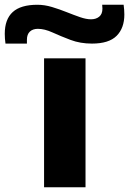

<svg xmlns="http://www.w3.org/2000/svg" viewBox="-99 -786 542 806"><path d="M86 0V-541H260V0ZM-76 -603Q-79 -624 -79 -644Q-79 -705 -45.5 -735.5Q-12 -766 58 -766Q88 -766 119.5 -756.5Q151 -747 181 -735Q211 -723 237 -714Q263 -705 283 -705Q304 -705 317.5 -716Q331 -727 331 -750Q331 -753 330.5 -757Q330 -761 330 -766H420Q423 -744 423 -725Q423 -668 390.5 -635.5Q358 -603 287 -603Q238 -603 197 -618.5Q156 -634 122 -649.5Q88 -665 60 -665Q39 -665 26.5 -653.5Q14 -642 14 -619Q14 -615 14 -611Q14 -607 14 -603Z"/></svg>

Font: Georama ExtraExtended SemiBold
Style: Regular
Weight: 600
Width: 8
Designer: Jean-Baptiste Levee
Foundry: Production Type
Version: Version 1.000